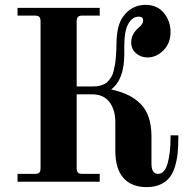

<svg xmlns="http://www.w3.org/2000/svg" viewBox="-20 -744 776 786"><path d="M388.2 -711.9V-680.2H317.9Q304.2 -680.2 299.1 -674.8Q293.9 -669.4 293.9 -655.8V-390.1H362.8Q377.4 -390.1 389.2 -393.3Q400.9 -396.5 409.7 -401.1Q418.5 -405.8 425.5 -414.8Q432.6 -423.8 437.3 -431.9Q441.9 -439.9 445.3 -454.3Q448.7 -468.8 450.7 -479.2Q452.6 -489.7 454.1 -508.1Q455.6 -526.4 456.1 -538.3Q456.5 -550.3 457 -571.8Q459 -642.6 483.9 -675.8Q518.6 -724.1 576.2 -724.1Q623.5 -724.1 650.9 -690.9Q678.2 -657.7 678.2 -612.8Q678.2 -567.4 649.2 -538.1Q620.1 -508.8 584 -508.8Q556.6 -508.8 536.9 -525.9Q517.1 -543 517.1 -570.8Q517.1 -605 548.8 -631.8Q565.9 -645.5 565.9 -661.1Q565.9 -675.8 547.9 -675.8Q522.5 -675.8 505.6 -647Q488.8 -618.2 488.8 -554.2V-522Q488.8 -418.5 435.1 -377.9Q474.1 -369.1 502.7 -355.7Q531.2 -342.3 554 -320.3Q576.7 -298.3 588.4 -264.4Q600.1 -230.5 600.1 -185.1V-74.2Q600.1 -32.2 627 -32.2Q654.3 -32.2 666.3 -75.4Q678.2 -118.7 678.2 -180.2V-189.9H710V-180.2Q710 -143.6 707 -115.5Q704.1 -87.4 695.8 -60.5Q687.5 -33.7 673.3 -16.4Q659.2 1 635.7 11.5Q612.3 22 580.1 22Q518.6 22 485.4 -15.4Q452.1 -52.7 452.1 -127.9V-245.1Q452.1 -293.5 428.5 -325.7Q404.8 -357.9 356 -357.9H293.9V-56.2Q293.9 -42.5 299.1 -37.4Q304.2 -32.2 317.9 -32.2H388.2V0H51.8V-32.2H122.1Q135.7 -32.2 140.9 -37.4Q146 -42.5 146 -56.2V-655.8Q146 -669.4 140.9 -674.8Q135.7 -680.2 122.1 -680.2H51.8V-711.9Z"/></svg>

Font: Flanker Steampunk
Style: Bold
Weight: 700
Designer: Alexey Kryukov, Leonardo Di Lena
Foundry: Alexey Kryukov, Leonardo Di Lena
Version: 1.210